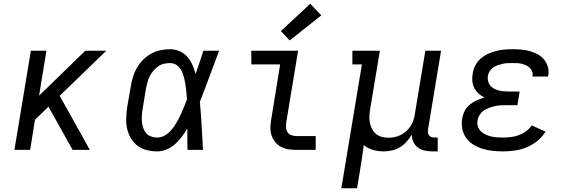

<svg xmlns="http://www.w3.org/2000/svg" viewBox="-20 -801 3040 1026"><path d="M57 0 145 -530H228L189 -290L436 -530H548L299 -289L460 0H368L243 -224L239 -231L167 -161L141 0Z M821 8Q792 8 764 1Q736 -6 714.5 -22.5Q693 -39 679 -63Q665 -87 659 -114.5Q653 -142 654.5 -171.5Q656 -201 660 -230L679 -340Q683 -365 690.5 -390Q698 -415 711.5 -438.5Q725 -462 744.5 -481.5Q764 -501 787.5 -514Q811 -527 837 -532.5Q863 -538 888 -538Q915 -538 939.5 -527.5Q964 -517 981 -497.5Q998 -478 1008.5 -454Q1019 -430 1025 -405Q1036 -436 1046.5 -467.5Q1057 -499 1067 -530H1151Q1125 -462 1100 -393.5Q1075 -325 1048 -257Q1054 -193 1057.5 -128.5Q1061 -64 1065 0H982Q981 -29 981 -57.5Q981 -86 981 -114Q967 -91 951 -69.5Q935 -48 915 -30.5Q895 -13 870.5 -2.5Q846 8 821 8ZM821 -66Q843 -66 863 -78.5Q883 -91 897.5 -108.5Q912 -126 923.5 -146Q935 -166 944.5 -186.5Q954 -207 962.5 -227.5Q971 -248 979 -269Q978 -289 976 -309Q974 -329 971 -348.5Q968 -368 963 -387.5Q958 -407 949.5 -424Q941 -441 925 -452.5Q909 -464 888 -464Q872 -464 855 -460Q838 -456 824 -445.5Q810 -435 798.5 -421.5Q787 -408 779.5 -392.5Q772 -377 767.5 -360.5Q763 -344 760 -328L742 -218Q739 -201 738 -183.5Q737 -166 738.5 -149.5Q740 -133 745.5 -117Q751 -101 761.5 -89Q772 -77 788 -71.5Q804 -66 821 -66Z M1563 0Q1541 0 1520 -3.5Q1499 -7 1481.5 -16.5Q1464 -26 1451 -41.5Q1438 -57 1431.5 -76.5Q1425 -96 1425 -117.5Q1425 -139 1429 -161L1477 -457H1323V-530H1573L1510 -149Q1508 -135 1508.5 -120.5Q1509 -106 1516 -95Q1523 -84 1536 -79Q1549 -74 1563 -74H1667V0ZM1528 -585 1481 -635 1638 -781 1697 -719Z M1804 205 1914 -457H1863V-530H2010L1958 -218Q1955 -199 1954 -181Q1953 -163 1956.5 -145.5Q1960 -128 1967.5 -112.5Q1975 -97 1988.5 -86Q2002 -75 2019 -70Q2036 -65 2055 -65Q2072 -65 2089 -68.5Q2106 -72 2122 -80Q2138 -88 2151.5 -100.5Q2165 -113 2174.5 -128Q2184 -143 2189.5 -159.5Q2195 -176 2197 -193L2253 -530H2337L2267 -108Q2266 -99 2267 -91Q2268 -83 2273 -77Q2278 -71 2286 -68.5Q2294 -66 2302 -66H2319V8H2290Q2269 8 2248.5 3.5Q2228 -1 2212.5 -13Q2197 -25 2188.5 -43.5Q2180 -62 2181 -82Q2169 -62 2153 -44Q2137 -26 2117 -14Q2097 -2 2074.5 3Q2052 8 2030 8Q2001 8 1973 0Q1945 -8 1924 -26Q1920 6 1915 38Q1910 70 1905 102L1888 205Z M2668 8Q2640 8 2612 5Q2584 2 2558.5 -6Q2533 -14 2510 -28Q2487 -42 2471.5 -63.5Q2456 -85 2450.5 -112Q2445 -139 2450 -167Q2453 -188 2463 -208Q2473 -228 2490.5 -242Q2508 -256 2528 -265Q2548 -274 2569 -280Q2552 -288 2537.5 -301Q2523 -314 2514.5 -331Q2506 -348 2504 -368Q2502 -388 2506 -408Q2509 -430 2520 -451Q2531 -472 2548.5 -487.5Q2566 -503 2587.5 -513Q2609 -523 2630.5 -528.5Q2652 -534 2674 -536Q2696 -538 2718 -538Q2742 -538 2765.5 -536Q2789 -534 2810.5 -528Q2832 -522 2852 -511.5Q2872 -501 2886 -484.5Q2900 -468 2907 -445.5Q2914 -423 2910 -400Q2909 -398 2908.5 -396Q2908 -394 2908 -392H2825Q2825 -393 2825.5 -394Q2826 -395 2826 -396Q2828 -408 2823.5 -419.5Q2819 -431 2810.5 -439Q2802 -447 2791 -452Q2780 -457 2768 -460Q2756 -463 2743.5 -463.5Q2731 -464 2718 -464Q2705 -464 2692 -463.5Q2679 -463 2666 -460Q2653 -457 2640 -452.5Q2627 -448 2615.5 -440Q2604 -432 2596.5 -420Q2589 -408 2587 -395Q2585 -382 2588 -368.5Q2591 -355 2599 -345Q2607 -335 2618 -328.5Q2629 -322 2641.5 -318.5Q2654 -315 2668 -313.5Q2682 -312 2695 -312H2757L2745 -239H2683Q2668 -239 2653 -238Q2638 -237 2623 -233.5Q2608 -230 2593 -224.5Q2578 -219 2565 -210Q2552 -201 2543 -187Q2534 -173 2532 -158Q2529 -142 2533.5 -126.5Q2538 -111 2549 -100Q2560 -89 2574 -82.5Q2588 -76 2603.5 -72Q2619 -68 2635.5 -67Q2652 -66 2668 -66Q2689 -66 2710 -68.5Q2731 -71 2751.5 -78.5Q2772 -86 2790.5 -99Q2809 -112 2821 -131L2895 -98Q2878 -69 2851 -47.5Q2824 -26 2793.5 -13.5Q2763 -1 2731 3.5Q2699 8 2668 8Z"/></svg>

Font: Iosevka Slab Extended
Style: Italic
Weight: 400
Width: 7
Italic angle: -9°
Monospace: yes
Designer: Belleve Invis
Foundry: Belleve Invis
Version: Version 11.1.0; ttfautohint (v1.8.3)